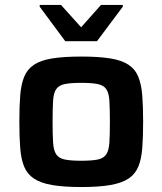

<svg xmlns="http://www.w3.org/2000/svg" viewBox="-20 -746 655 774"><path d="M308 8Q237 8 190.5 0Q144 -8 117 -26Q90 -44 77.5 -74Q65 -104 61.5 -149Q58 -194 58 -255Q58 -317 61.5 -361.5Q65 -406 77.5 -436.5Q90 -467 117 -485Q144 -503 190.5 -510.5Q237 -518 308 -518Q378 -518 424.5 -510.5Q471 -503 498 -485Q525 -467 537.5 -436.5Q550 -406 553.5 -361.5Q557 -317 557 -255Q557 -194 553.5 -149Q550 -104 537.5 -74Q525 -44 498 -26Q471 -8 424.5 0Q378 8 308 8ZM307 -98Q351 -98 374.5 -103Q398 -108 408.5 -124Q419 -140 421 -171.5Q423 -203 423 -255Q423 -308 421 -339.5Q419 -371 408.5 -386.5Q398 -402 374.5 -407Q351 -412 307 -412Q264 -412 240.5 -407Q217 -402 206.5 -386.5Q196 -371 194 -339.5Q192 -308 192 -255Q192 -203 194 -171.5Q196 -140 206.5 -124Q217 -108 241 -103Q265 -98 307 -98ZM243 -580 140 -719V-726H226L307 -636L387 -726H475V-719L371 -580Z"/></svg>

Font: Saira SemiExpanded SemiBold
Style: Regular
Weight: 600
Width: 6
Designer: Hector Gatti with collaboration of the Omnibus-Type team
Foundry: Omnibus-Type
Version: Version 1.101